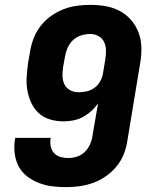

<svg xmlns="http://www.w3.org/2000/svg" viewBox="-20 -763 640 791"><path d="M252 8Q223 8 195 4.5Q167 1 141 -9Q115 -19 93 -35.5Q71 -52 58 -75.5Q45 -99 41 -127.5Q37 -156 41 -185L43 -195H189L188 -191Q186 -174 189.5 -158Q193 -142 204 -131Q215 -120 230.5 -116Q246 -112 262 -112Q280 -112 298 -118Q316 -124 330 -138Q344 -152 351.5 -169.5Q359 -187 361 -204L384 -337Q372 -320 356 -305.5Q340 -291 321.5 -281Q303 -271 282 -267Q261 -263 242 -263Q213 -263 186 -271Q159 -279 139.5 -297Q120 -315 108.5 -340Q97 -365 92.5 -392.5Q88 -420 90 -448.5Q92 -477 96 -506L104 -550Q108 -578 118.5 -605Q129 -632 147 -655.5Q165 -679 189.5 -696.5Q214 -714 240.5 -724.5Q267 -735 295.5 -739Q324 -743 351 -743Q384 -743 415.5 -737.5Q447 -732 474 -717.5Q501 -703 521 -679.5Q541 -656 551.5 -627Q562 -598 562.5 -565.5Q563 -533 557 -500L505 -185Q501 -157 490.5 -129.5Q480 -102 461 -78.5Q442 -55 417 -37.5Q392 -20 364.5 -10Q337 0 308.5 4Q280 8 252 8ZM303 -383Q320 -383 336.5 -386.5Q353 -390 368 -400.5Q383 -411 392 -426.5Q401 -442 404 -459L414 -519Q417 -538 416.5 -556.5Q416 -575 408.5 -590.5Q401 -606 385.5 -614.5Q370 -623 351 -623Q333 -623 314 -617Q295 -611 281 -598Q267 -585 259 -567Q251 -549 248 -531L240 -487Q237 -468 237.5 -449.5Q238 -431 245.5 -415.5Q253 -400 268.5 -391.5Q284 -383 303 -383Z"/></svg>

Font: Iosevka Aile Heavy
Style: Italic
Weight: 900
Italic angle: -9°
Designer: Belleve Invis
Foundry: Belleve Invis
Version: Version 31.1.0; ttfautohint (v1.8.4)